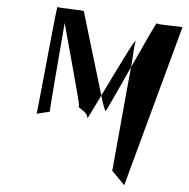

<svg xmlns="http://www.w3.org/2000/svg" viewBox="-20 -627 553 561"><path d="M87 -293V-294ZM87 -294C91 -297 127 -299 126 -302C124 -304 158 -493 169 -560C182 -487 213 -320 211 -318C202 -313 238 -301 235 -282C234 -277 252 -308 276 -348C260 -423 226 -591 225 -594C224 -598 149 -603 148 -607C146 -611 91 -309 87 -294ZM276 -348C283 -314 283 -318 288 -302C289 -300 326 -366 363 -431L365 -442C369 -463 370 -484 376 -506C378 -519 319 -419 276 -348ZM308 -128 343 -86 513 -547C512 -550 441 -554 438 -559C437 -561 400 -496 363 -431C352 -374 309 -132 308 -128Z"/></svg>

Font: Arrow
Style: Ita
Weight: 400
Version: Version 0.23